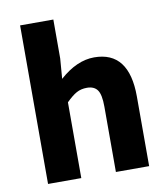

<svg xmlns="http://www.w3.org/2000/svg" viewBox="-80 -768 730 836"><g transform="rotate(-10 285.5 -350.5)"><path d="M65 0V-701H212V-529L205 -440Q281 -508 358 -508Q512 -508 512 -308V0H365V-289Q365 -342 350.5 -362.5Q336 -383 304 -383Q278 -383 258 -372Q238 -361 212 -335V0Z"/></g></svg>

Font: Toshiba Sans
Style: Bold
Weight: 700
Designer: Paul D. Hunt
Foundry: Toshiba Corporation
Version: Version 2.020;PS 2.0;hotconv 1.0.86;makeotf.lib2.5.63406